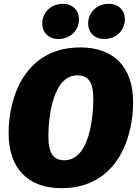

<svg xmlns="http://www.w3.org/2000/svg" viewBox="-20 -964 718 1004"><path d="M286 -760C346 -760 393 -804 393 -863C393 -910 360 -944 308 -944C248 -944 201 -900 201 -841C201 -794 234 -760 286 -760ZM526 -760C586 -760 633 -804 633 -863C633 -910 600 -944 548 -944C488 -944 441 -900 441 -841C441 -794 474 -760 526 -760ZM400 -716C112 -716 25 -458 25 -268C25 -89 121 20 301 20C591 20 676 -241 676 -429C676 -609 580 -716 400 -716ZM384 -570C441 -570 468 -536 468 -447C468 -346 446 -126 317 -126C260 -126 233 -161 233 -251C233 -348 255 -570 384 -570Z"/></svg>

Font: Fira Sans Heavy
Style: Italic
Weight: 900
Italic angle: -8°
Designer: bBox Type GmbH & Carrois Corporate GbR & Edenspiekermann AG
Foundry: bBox Type GmbH & Carrois Corporate GbR & Edenspiekermann AG
Version: Version 4.301;PS 004.301;hotconv 1.0.88;makeotf.lib2.5.64775